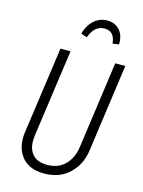

<svg xmlns="http://www.w3.org/2000/svg" viewBox="-134 -981 798 1070"><g transform="rotate(15 265.0 -446.5)"><path d="M440 -176Q429 -96 373 -42.5Q317 11 228 11Q147 11 105.5 -34Q64 -79 64 -148Q64 -169 66 -180L137 -685H195L124 -179Q122 -159 122 -149Q122 -99 149.5 -69.5Q177 -40 232 -40Q297 -40 336 -80.5Q375 -121 383 -183L453 -685H511ZM227 -796Q241 -846 273.5 -875Q306 -904 349 -904Q395 -904 421.5 -873.5Q448 -843 446 -792L410 -787Q404 -857 346 -857Q288 -857 262 -784Z"/></g></svg>

Font: Fira Sans Extra Condensed Light
Style: Italic
Weight: 300
Width: 3
Italic angle: -8°
Designer: Carrois Corporate & Edenspiekermann AG
Foundry: Carrois Corporate GbR & Edenspiekermann AG
Version: Version 4.203